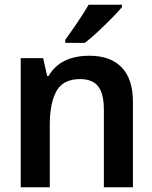

<svg xmlns="http://www.w3.org/2000/svg" viewBox="-20 -786 640 806"><path d="M67 0V-542H161L178 -467H184Q233 -552 356 -552Q443 -552 490.5 -503.5Q538 -455 538 -358V0H416V-326Q416 -393 392 -423.5Q368 -454 316 -454Q245 -454 217 -403.5Q189 -353 189 -262V0ZM254 -619Q276 -649 304.5 -691Q333 -733 352 -766H492V-756Q477 -738 449.5 -710Q422 -682 391.5 -653.5Q361 -625 336 -606H254Z"/></svg>

Font: Noto Sans Mono SemiBold
Style: Regular
Weight: 600
Designer: Monotype Design Team
Foundry: Monotype Imaging Inc.
Version: Version 2.014; ttfautohint (v1.8.4.7-5d5b)